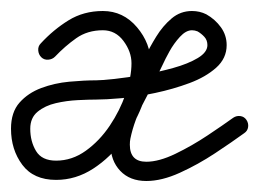

<svg xmlns="http://www.w3.org/2000/svg" viewBox="-32 -305 471 349"><path d="M68 -202Q63 -197 55.5 -196.5Q48 -196 43 -201Q38 -206 37.5 -213.5Q37 -221 42 -226Q65 -251 92.5 -268Q120 -285 155 -285Q192 -285 217 -255.5Q242 -226 242 -190Q242 -157 229 -120.5Q216 -84 192.5 -51.5Q169 -19 137.5 1.5Q106 22 70 22Q29 22 8.5 -5.5Q-12 -33 -12 -71Q-12 -101 3.5 -118.5Q19 -136 43 -145Q67 -154 94 -156.5Q121 -159 143 -159Q153 -159 176 -161.5Q199 -164 227.5 -169Q256 -174 283 -181.5Q310 -189 327.5 -199.5Q345 -210 345 -223Q345 -232 339.5 -238Q334 -244 327 -248Q322 -250 317 -250Q306 -250 295 -238Q284 -226 276 -211.5Q268 -197 264 -188Q249 -156 230.5 -121.5Q212 -87 205 -53Q205 -53 205 -53Q205 -53 205 -53Q204 -48 204 -42Q204 -11 234 -11Q257 -11 287 -25.5Q317 -40 345.5 -59Q374 -78 392 -91Q392 -91 392 -91Q392 -91 392 -91Q398 -95 405 -94Q412 -93 416 -87Q420 -81 419 -74Q418 -67 412 -63Q390 -47 359 -26.5Q328 -6 295 9Q262 24 234 24Q204 24 186.5 5.5Q169 -13 169 -42Q169 -50 171 -59Q171 -59 171 -59Q171 -59 171 -59Q178 -96 197 -132Q216 -168 232 -202Q240 -219 252 -238.5Q264 -258 280 -271.5Q296 -285 317 -285Q331 -285 343 -279Q359 -270 369.5 -255.5Q380 -241 380 -223Q380 -199 361 -182Q342 -165 312.5 -154Q283 -143 250 -136Q217 -129 188.5 -126.5Q160 -124 143 -124Q130 -124 109.5 -123Q89 -122 69.5 -117.5Q50 -113 36.5 -102Q23 -91 23 -71Q23 -48 33.5 -30.5Q44 -13 70 -13Q99 -13 124 -31Q149 -49 167.5 -76.5Q186 -104 196.5 -134.5Q207 -165 207 -190Q207 -211 192.5 -230.5Q178 -250 155 -250Q127 -250 106.5 -235.5Q86 -221 68 -202Q68 -202 68 -202Q68 -202 68 -202Z"/></svg>

Font: FRB American Cursive
Style: Italic
Weight: 400
Italic angle: -25°
Version: Version 2.0;Modular Font Editor K font №1